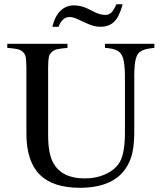

<svg xmlns="http://www.w3.org/2000/svg" viewBox="-20 -868 762 902"><path d="M705.1 -662.1V-643.1Q683.1 -640.6 669.9 -637.9Q656.7 -635.3 645.3 -629.2Q633.8 -623 628.2 -615.2Q622.6 -607.4 618.4 -592.8Q614.3 -578.1 612.8 -560.5Q611.3 -543 610.8 -515.1V-253.9Q610.8 -195.8 603.5 -158Q596.2 -120.1 578.1 -88.9Q519 14.2 355 14.2Q227.5 14.2 165.8 -48.6Q104 -111.3 104 -241.2V-553.2Q103.5 -583 101.1 -598.1Q98.6 -613.3 88.1 -623.5Q77.6 -633.8 61.8 -637.2Q45.9 -640.6 14.2 -643.1V-662.1H296.9V-643.1Q264.6 -640.1 248.8 -636.7Q232.9 -633.3 222.2 -622.8Q211.4 -612.3 209 -597.4Q206.5 -582.5 206.1 -553.2V-232.9Q206.1 -145.5 231 -101.1Q272 -29.8 377.9 -29.8Q434.1 -29.8 479 -51.3Q523.9 -72.8 543.9 -108.9Q566.9 -151.4 566.9 -245.1V-515.1Q565.9 -568.8 558.3 -594Q550.8 -619.1 532 -629.9Q513.2 -640.6 473.1 -643.1V-662.1ZM526.9 -848.1H556.2Q541 -790.5 516.8 -766.4Q492.7 -742.2 451.2 -742.2Q432.6 -742.2 416.5 -747.1Q400.4 -752 370.1 -766.1L347.2 -776.9Q323.7 -788.1 307.1 -788.1Q272.9 -788.1 254.9 -742.2H226.1Q237.3 -791 263.7 -816.9Q290 -842.8 328.1 -842.8Q360.8 -842.8 397 -825.2L420.9 -813Q450.2 -797.9 474.1 -797.9Q491.2 -797.9 502.7 -808.6Q514.2 -819.3 526.9 -848.1Z"/></svg>

Font: Accordance
Style: Regular
Weight: 400
Version: Version 1.1 (build May 11, 2018) Miklal Software Solutions, 